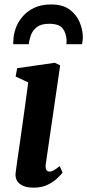

<svg xmlns="http://www.w3.org/2000/svg" viewBox="-20 -854 402 884"><path d="M135 10Q106.5 10 87 1.8Q67.5 -6.5 58.5 -21.8Q49.5 -37 52 -58.5Q54.5 -80 59.2 -112Q64 -144 69.8 -184.8Q75.5 -225.5 82.2 -272.5Q89 -319.5 96 -370.8Q103 -422 110 -474.5L52 -501.5L59 -540L232.5 -565L257 -553L191 -100.5Q188.5 -82 193 -73Q197.5 -64 207.5 -64Q217 -64 227.5 -69.8Q238 -75.5 255 -89.5L268 -59Q262 -51.5 245.2 -34.8Q228.5 -18 200.8 -4Q173 10 135 10ZM41 -650.5Q41 -655 41 -659Q41 -663 41.5 -667Q42 -694 52.2 -723.2Q62.5 -752.5 83.8 -777.5Q105 -802.5 137.5 -818Q170 -833.5 215.5 -833.5Q268 -833.5 299.8 -810.5Q331.5 -787.5 346.5 -752.2Q361.5 -717 361.5 -679.5Q361 -672.5 360 -664.5Q359 -656.5 358 -650.5H285.5Q286 -655.5 286.5 -660.2Q287 -665 286.5 -670.5Q284.5 -702.5 268.2 -723.5Q252 -744.5 206 -744.5Q169.5 -744.5 150 -729.5Q130.5 -714.5 122.5 -692.5Q114.5 -670.5 112.5 -650.5Z"/></svg>

Font: Merriweather 24pt
Style: Bold Italic
Weight: 700
Italic angle: -7.8°
Designer: Eben Sorkin
Foundry: Eben Sorkin
Version: Version 2.101